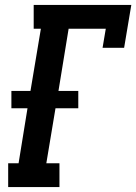

<svg xmlns="http://www.w3.org/2000/svg" viewBox="-20 -755 550 775"><path d="M13 0V-96H55L91 -318H26V-388H103L145 -639H116V-735H510L481 -562H394L407 -639H257L216 -388H296V-318H204L167 -96H220V0Z"/></svg>

Font: Iosevka Curly Slab Oblique
Style: Bold
Weight: 700
Italic angle: -9°
Monospace: yes
Designer: Belleve Invis
Foundry: Belleve Invis
Version: Version 11.1.0; ttfautohint (v1.8.3)